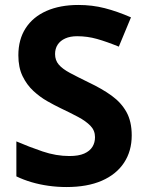

<svg xmlns="http://www.w3.org/2000/svg" viewBox="-20 -810 591 774"><path d="M511 -264Q511 -201 480 -154Q449 -107 390.5 -81.5Q332 -56 248 -56Q211 -56 175.5 -61Q140 -66 107.5 -75.5Q75 -85 46 -99V-240Q97 -218 151.5 -199.5Q206 -181 260 -181Q297 -181 319.5 -191Q342 -201 352.5 -218Q363 -235 363 -257Q363 -284 344.5 -303Q326 -322 295 -338.5Q264 -355 224 -374Q199 -386 170 -402.5Q141 -419 114.5 -443.5Q88 -468 71 -503Q54 -538 54 -587Q54 -651 83.5 -696.5Q113 -742 167.5 -766Q222 -790 296 -790Q352 -790 402.5 -777Q453 -764 508 -740L459 -622Q410 -642 371 -653Q332 -664 291 -664Q263 -664 243 -655Q223 -646 212.5 -630Q202 -614 202 -592Q202 -567 217 -549.5Q232 -532 262 -516Q292 -500 337 -478Q392 -452 430.5 -424Q469 -396 490 -358Q511 -320 511 -264Z"/></svg>

Font: Noto Sans Malayalam UI
Style: Regular
Weight: 400
Designer: Jelle Bosma - Monotype Design Team
Foundry: Monotype Imaging Inc.
Version: Version 2.104